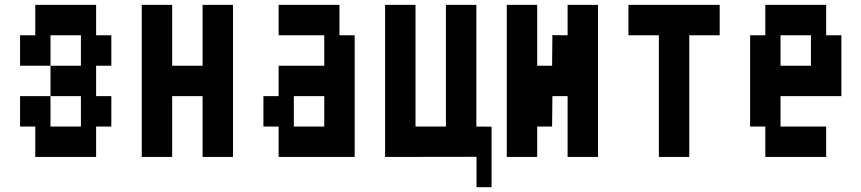

<svg xmlns="http://www.w3.org/2000/svg" viewBox="-20 -770 3540 789"><path d="M62.5 -375H187.5V-250H312.5V-375H187.5V-500H312.5V-625H187.5V-500H62.5V-625H125V-750H375V-625H437.5V-500H375V-375H437.5V-250H375V-125H125V-250H62.5Z M687.5 -125H562.5V-750H687.5V-500H812.5V-750H937.5V-125H812.5V-375H687.5Z M1125 -750H1375V-625H1437.5V-125H1125V-250H1062.5V-375H1125V-500H1312.5V-625H1125ZM1312.5 -375H1187.5V-250H1312.5Z M1562.5 -125V-750H1687.5V-250H1812.5V-750H1937.5V-250L2000 -249.4V-0.6H1938.1V-125.6Z M2187.5 -125H2062.5V-750H2187.5V-500H2248.8L2250 -625.6L2312.5 -625V-750H2437.5V-125H2312.5V-375H2250L2248.8 -250H2187.5Z M2687.5 -625H2562.5V-750H2937.5V-625H2812.5V-125H2687.5Z M3125 -750H3375V-625H3437.5V-375H3187.5V-250H3375V-125H3125V-250H3062.5V-625H3125ZM3312.5 -625H3187.5V-500H3312.5Z"/></svg>

Font: Amiga Topaz Unicode Rus
Style: Regular
Weight: 400
Designer: dMG of Trueschool and Divine Stylers
Foundry: dMG of Trueschool and Divine Stylers
Version: Version 1.1